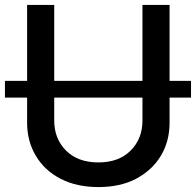

<svg xmlns="http://www.w3.org/2000/svg" viewBox="-24 -747 795 779"><path d="M664 -351V-249Q664 -173 628 -114Q594 -57 527 -21Q463 12 375 12Q288 12 223 -21Q157 -55 122 -114Q86 -173 86 -249V-351H-4V-419H86V-727H196V-419H554V-727H664V-419H751V-351ZM244 -136Q292 -88 375 -88Q458 -88 506 -136Q554 -184 554 -258V-351H196V-258Q196 -184 244 -136Z"/></svg>

Font: Sinter Medium
Style: Regular
Weight: 500
Foundry: Adobe & rsms
Version: Version 1.000